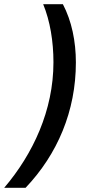

<svg xmlns="http://www.w3.org/2000/svg" viewBox="-94 -738 414 916"><path d="M-74 158H28C180 -2 268 -208 268 -440C268 -541 248 -638 206 -718H112C145 -638 161 -540 161 -441C161 -211 63 -3 -74 158Z"/></svg>

Font: Noto Sans SemiCondensed SemiBold
Style: Italic
Weight: 600
Width: 4
Italic angle: -12°
Designer: Monotype Design Team
Foundry: Monotype Imaging Inc.
Version: Version 2.013